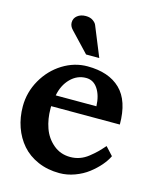

<svg xmlns="http://www.w3.org/2000/svg" viewBox="-108 -780 695 857"><g transform="rotate(15 239.5 -352.0)"><path d="M453.6 -276.9H136.2V-265.1Q136.2 -217.8 150.6 -176.8Q165 -135.7 198 -107.7Q231 -79.6 276.9 -79.6Q299.3 -79.6 320.1 -86.9Q340.8 -94.2 359.6 -109.1Q378.4 -124 391.4 -136.7Q404.3 -149.4 421.4 -168.9L456.1 -131.3Q445.8 -109.4 426.3 -86.7Q406.7 -64 380.4 -43.7Q354 -23.4 319.1 -10.5Q284.2 2.4 248.5 2.4Q193.8 2.4 148.9 -17.1Q104 -36.6 74.7 -70.3Q45.4 -104 29.8 -148.4Q14.2 -192.9 14.2 -243.7Q14.2 -309.1 46.9 -366.5Q79.6 -423.8 133.5 -457.3Q187.5 -490.7 247.6 -490.7Q346.2 -490.7 399.9 -438.7Q453.6 -386.7 453.6 -276.9ZM143.6 -328.6H331.5Q329.6 -377.9 309.3 -408.4Q289.1 -439 254.9 -439Q213.9 -439 183.3 -408.2Q152.8 -377.4 143.6 -328.6ZM288.1 -540H227.1L142.1 -629.9Q127.9 -644.5 127.9 -661.6Q127.9 -681.2 143.3 -693.4Q158.7 -705.6 182.1 -705.6Q202.6 -705.6 215.6 -696.3Q228.5 -687 231.9 -677.7Q277.8 -564.9 288.1 -540Z"/></g></svg>

Font: Flanker
Style: Bold
Weight: 700
Designer: Flanker
Foundry: Flanker
Version: Version 2.021